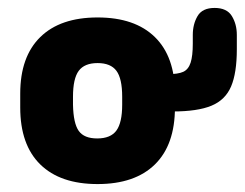

<svg xmlns="http://www.w3.org/2000/svg" viewBox="-20 -453 617 484"><path d="M31 -217V-182Q31 -88 81.5 -38.5Q132 11 226 11Q320 11 370.5 -38.5Q421 -88 421 -182V-217Q421 -310 370.5 -359.5Q320 -409 226 -409Q132 -409 81.5 -359.5Q31 -310 31 -217ZM288 -209V-189Q288 -144 273.5 -124Q259 -104 225 -104Q192 -104 178.5 -123Q165 -142 164 -189V-209Q164 -255 178.5 -274.5Q193 -294 226 -294Q259 -294 273.5 -274.5Q288 -255 288 -209ZM363 -172H415Q478 -172 513 -186.5Q548 -201 562.5 -235Q577 -269 577 -329V-365Q577 -392 564.5 -412.5Q552 -433 521 -433Q490 -433 478 -412.5Q466 -392 466 -365V-343Q466 -312 460.5 -295Q455 -278 442 -272Q429 -266 402 -266H363Z"/></svg>

Font: Beiruti ExtraBold
Style: Regular
Weight: 800
Designer: Arlette Boutros
Foundry: Boutros
Version: Version 1.41